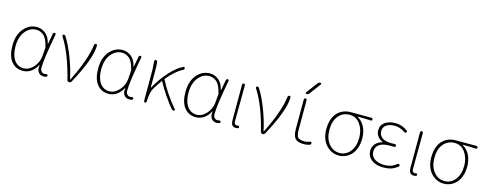

<svg xmlns="http://www.w3.org/2000/svg" viewBox="-28 -1533 5836 2305"><g transform="rotate(15 2890.0 -380.5)"><path d="M254.9 12.7Q166 12.7 112.3 -54.7Q58.6 -122.1 58.6 -249Q58.6 -382.8 125.5 -461.4Q192.4 -540 288.1 -540Q347.7 -540 396.5 -500Q445.3 -460 463.9 -377Q463.9 -376 464.8 -376Q465.8 -376 465.8 -377L490.2 -509.8Q491.2 -517.6 497.1 -522.5Q502.9 -527.3 510.7 -527.3Q517.6 -527.3 522 -522Q526.4 -516.6 524.4 -509.8Q463.9 -190.4 463.9 -79.1Q463.9 -61.5 471.2 -48.3Q478.5 -35.2 490.7 -27.3Q502.9 -19.5 516.6 -19.5Q527.3 -19.5 540 -23.4Q545.9 -24.4 551.8 -21.5Q557.6 -18.6 558.6 -12.7Q559.6 -10.7 559.6 -7.8Q559.6 -3.9 557.6 0Q554.7 5.9 548.8 7.8Q532.2 12.7 513.7 12.7Q471.7 12.7 449.2 -18.6Q432.6 -41 432.6 -75.2Q432.6 -89.8 435.5 -107.4Q435.5 -109.4 434.1 -109.4Q432.6 -109.4 432.6 -107.4Q365.2 12.7 254.9 12.7ZM257.8 -19.5Q324.2 -19.5 378.4 -80.1Q432.6 -140.6 439.5 -221.7L447.3 -323.2Q448.2 -328.1 447.3 -332Q434.6 -386.7 415.5 -423.8Q396.5 -460.9 373 -477.5Q349.6 -494.1 329.6 -500.5Q309.6 -506.8 287.1 -506.8Q209 -506.8 152.8 -437Q96.7 -367.2 96.7 -249Q96.7 -143.6 139.6 -81.5Q182.6 -19.5 257.8 -19.5Z M858.4 -17.6Q848.6 0 829.1 0Q820.3 0 813.5 -5.4Q806.6 -10.7 803.7 -19.5Q726.6 -332 610.4 -510.7Q607.4 -514.6 607.4 -519.5Q607.4 -521.5 608.4 -523.4Q610.4 -530.3 616.2 -533.2Q622.1 -535.2 626 -535.2Q635.7 -535.2 642.6 -525.4Q702.1 -431.6 753.4 -297.9Q804.7 -164.1 831.1 -39.1Q832 -37.1 834.5 -37.1Q836.9 -37.1 837.9 -39.1Q980.5 -324.2 1002.9 -508.8Q1003.9 -516.6 1009.8 -522Q1015.6 -527.3 1023.4 -527.3Q1030.3 -527.3 1035.2 -521.5Q1039.1 -516.6 1039.1 -511.7Q1039.1 -349.6 858.4 -17.6Z M1320.3 12.7Q1231.4 12.7 1177.7 -54.7Q1124 -122.1 1124 -249Q1124 -382.8 1190.9 -461.4Q1257.8 -540 1353.5 -540Q1413.1 -540 1461.9 -500Q1510.7 -460 1529.3 -377Q1529.3 -376 1530.3 -376Q1531.2 -376 1531.2 -377L1555.7 -509.8Q1556.6 -517.6 1562.5 -522.5Q1568.4 -527.3 1576.2 -527.3Q1583 -527.3 1587.4 -522Q1591.8 -516.6 1589.8 -509.8Q1529.3 -190.4 1529.3 -79.1Q1529.3 -61.5 1536.6 -48.3Q1543.9 -35.2 1556.2 -27.3Q1568.4 -19.5 1582 -19.5Q1592.8 -19.5 1605.5 -23.4Q1611.3 -24.4 1617.2 -21.5Q1623 -18.6 1624 -12.7Q1625 -10.7 1625 -7.8Q1625 -3.9 1623 0Q1620.1 5.9 1614.3 7.8Q1597.7 12.7 1579.1 12.7Q1537.1 12.7 1514.6 -18.6Q1498 -41 1498 -75.2Q1498 -89.8 1501 -107.4Q1501 -109.4 1499.5 -109.4Q1498 -109.4 1498 -107.4Q1430.7 12.7 1320.3 12.7ZM1323.2 -19.5Q1389.6 -19.5 1443.8 -80.1Q1498 -140.6 1504.9 -221.7L1512.7 -323.2Q1513.7 -328.1 1512.7 -332Q1500 -386.7 1481 -423.8Q1461.9 -460.9 1438.5 -477.5Q1415 -494.1 1395 -500.5Q1375 -506.8 1352.5 -506.8Q1274.4 -506.8 1218.3 -437Q1162.1 -367.2 1162.1 -249Q1162.1 -143.6 1205.1 -81.5Q1248 -19.5 1323.2 -19.5Z M2140.6 -13.7Q2143.6 -10.7 2143.6 -6.8Q2143.6 -5.9 2142.6 -3.9Q2140.6 2 2134.8 3.9Q2130.9 3.9 2127.9 3.9Q2113.3 3.9 2103.5 -6.8Q2054.7 -64.5 1999.5 -146Q1944.3 -227.5 1906.2 -299.8Q1905.3 -301.8 1903.8 -301.8Q1902.3 -301.8 1901.4 -300.8Q1864.3 -251 1826.2 -188.5Q1793.9 -135.7 1790 -24.4V-16.6Q1790 -9.8 1785.2 -4.9Q1780.3 0 1773.4 0Q1766.6 0 1762.2 -4.9Q1757.8 -9.8 1757.8 -16.6V-396.5L1751 -511.7Q1751 -517.6 1754.9 -521.5Q1759.8 -527.3 1766.6 -527.3Q1774.4 -527.3 1780.3 -522Q1786.1 -516.6 1788.1 -508.8Q1793 -469.7 1793 -409.2V-193.4Q1793 -191.4 1794.9 -191.4Q1796.9 -191.4 1797.9 -192.4Q1861.3 -309.6 1947.3 -404.3Q2033.2 -499 2108.4 -533.2Q2111.3 -534.2 2114.3 -534.2Q2117.2 -534.2 2121.1 -532.2Q2127.9 -528.3 2127.9 -518.6Q2127.9 -503.9 2113.3 -497.1Q2026.4 -455.1 1927.7 -335.9Q1925.8 -332 1927.7 -328.1Q1966.8 -251 2023.9 -166Q2081.1 -81.1 2140.6 -13.7Z M2405.3 12.7Q2316.4 12.7 2262.7 -54.7Q2209 -122.1 2209 -249Q2209 -382.8 2275.9 -461.4Q2342.8 -540 2438.5 -540Q2498 -540 2546.9 -500Q2595.7 -460 2614.3 -377Q2614.3 -376 2615.2 -376Q2616.2 -376 2616.2 -377L2640.6 -509.8Q2641.6 -517.6 2647.5 -522.5Q2653.3 -527.3 2661.1 -527.3Q2668 -527.3 2672.4 -522Q2676.8 -516.6 2674.8 -509.8Q2614.3 -190.4 2614.3 -79.1Q2614.3 -61.5 2621.6 -48.3Q2628.9 -35.2 2641.1 -27.3Q2653.3 -19.5 2667 -19.5Q2677.7 -19.5 2690.4 -23.4Q2696.3 -24.4 2702.1 -21.5Q2708 -18.6 2709 -12.7Q2710 -10.7 2710 -7.8Q2710 -3.9 2708 0Q2705.1 5.9 2699.2 7.8Q2682.6 12.7 2664.1 12.7Q2622.1 12.7 2599.6 -18.6Q2583 -41 2583 -75.2Q2583 -89.8 2585.9 -107.4Q2585.9 -109.4 2584.5 -109.4Q2583 -109.4 2583 -107.4Q2515.6 12.7 2405.3 12.7ZM2408.2 -19.5Q2474.6 -19.5 2528.8 -80.1Q2583 -140.6 2589.8 -221.7L2597.7 -323.2Q2598.6 -328.1 2597.7 -332Q2585 -386.7 2565.9 -423.8Q2546.9 -460.9 2523.4 -477.5Q2500 -494.1 2480 -500.5Q2460 -506.8 2437.5 -506.8Q2359.4 -506.8 2303.2 -437Q2247.1 -367.2 2247.1 -249Q2247.1 -143.6 2290 -81.5Q2333 -19.5 2408.2 -19.5Z M2903.3 12.7Q2842.8 12.7 2842.8 -66.4V-508.8Q2842.8 -516.6 2847.7 -522Q2852.5 -527.3 2860.4 -527.3Q2868.2 -527.3 2873 -522Q2877.9 -516.6 2877.9 -508.8Q2875 -83 2875 -58.6Q2875 -40 2883.8 -29.8Q2892.6 -19.5 2906.2 -19.5Q2914.1 -19.5 2922.9 -21.5Q2928.7 -23.4 2934.1 -20Q2939.5 -16.6 2940.4 -10.7Q2941.4 -8.8 2941.4 -6.8Q2941.4 -2 2939.5 2Q2936.5 7.8 2929.7 9.8Q2918 12.7 2903.3 12.7Z M3263.7 -17.6Q3253.9 0 3234.4 0Q3225.6 0 3218.8 -5.4Q3211.9 -10.7 3209 -19.5Q3131.8 -332 3015.6 -510.7Q3012.7 -514.6 3012.7 -519.5Q3012.7 -521.5 3013.7 -523.4Q3015.6 -530.3 3021.5 -533.2Q3027.3 -535.2 3031.2 -535.2Q3041 -535.2 3047.9 -525.4Q3107.4 -431.6 3158.7 -297.9Q3210 -164.1 3236.3 -39.1Q3237.3 -37.1 3239.7 -37.1Q3242.2 -37.1 3243.2 -39.1Q3385.7 -324.2 3408.2 -508.8Q3409.2 -516.6 3415 -522Q3420.9 -527.3 3428.7 -527.3Q3435.5 -527.3 3440.4 -521.5Q3444.3 -516.6 3444.3 -511.7Q3444.3 -349.6 3263.7 -17.6Z M3653.3 -618.2Q3640.6 -600.6 3619.1 -600.6Q3612.3 -600.6 3608.9 -606.4Q3605.5 -612.3 3609.4 -618.2L3712.9 -756.8Q3725.6 -774.4 3748 -774.4Q3753.9 -774.4 3757.3 -768.6Q3760.7 -762.7 3756.8 -756.8ZM3639.6 -529.3V-165Q3639.6 -89.8 3661.1 -67.4Q3682.6 -44.9 3744.1 -44.9Q3775.4 -44.9 3812.5 -59.6Q3818.4 -61.5 3824.2 -57.6Q3830.1 -53.7 3830.1 -46.9Q3830.1 -27.3 3812.5 -21.5Q3779.3 -10.7 3744.1 -10.7Q3665 -10.7 3634.8 -44.4Q3604.5 -78.1 3604.5 -165V-529.3Q3604.5 -536.1 3609.9 -541.5Q3615.2 -546.9 3622.1 -546.9Q3628.9 -546.9 3634.3 -541.5Q3639.6 -536.1 3639.6 -529.3Z M4183.6 12.7Q4089.8 12.7 4023.9 -60.1Q3958 -132.8 3958 -256.8Q3958 -325.2 3976.6 -377.9Q3995.1 -430.7 4027.3 -462.9Q4059.6 -495.1 4100.1 -511.2Q4140.6 -527.3 4186.5 -527.3H4446.3Q4453.1 -527.3 4458.5 -522Q4463.9 -516.6 4463.9 -509.3Q4463.9 -502 4458.5 -497.1Q4453.1 -492.2 4446.3 -493.2Q4365.2 -498 4286.1 -498Q4284.2 -498 4284.2 -496.1Q4284.2 -494.1 4286.1 -493.2Q4341.8 -460.9 4373 -400.4Q4404.3 -339.8 4404.3 -256.8Q4404.3 -193.4 4386.7 -142.1Q4369.1 -90.8 4338.9 -57.1Q4308.6 -23.4 4268.6 -5.4Q4228.5 12.7 4183.6 12.7ZM4183.6 -19.5Q4263.7 -19.5 4315.4 -85Q4367.2 -150.4 4367.2 -256.8Q4367.2 -354.5 4317.9 -424.3Q4268.6 -494.1 4185.5 -494.1Q4103.5 -494.1 4049.8 -432.1Q3996.1 -370.1 3996.1 -256.8Q3996.1 -151.4 4049.8 -85.4Q4103.5 -19.5 4183.6 -19.5Z M4738.3 12.7Q4644.5 12.7 4589.4 -29.8Q4534.2 -72.3 4534.2 -140.6Q4534.2 -195.3 4566.4 -229.5Q4598.6 -263.7 4647.5 -276.4Q4649.4 -277.3 4649.4 -279.8Q4649.4 -282.2 4647.5 -283.2Q4607.4 -299.8 4585.4 -332Q4563.5 -364.3 4563.5 -405.3Q4563.5 -469.7 4614.7 -504.9Q4666 -540 4744.1 -540Q4822.3 -540 4892.6 -490.2Q4906.2 -480.5 4896.5 -465.8Q4892.6 -460 4886.2 -459Q4879.9 -458 4874 -461.9Q4809.6 -506.8 4742.2 -506.8Q4680.7 -506.8 4640.6 -480.5Q4600.6 -454.1 4600.6 -403.3Q4600.6 -353.5 4639.2 -323.7Q4677.7 -293.9 4757.8 -293.9Q4783.2 -293.9 4798.8 -294.9Q4806.6 -294.9 4812 -290Q4817.4 -285.2 4817.4 -277.3Q4817.4 -269.5 4812 -264.6Q4806.6 -259.8 4798.8 -259.8Q4778.3 -260.7 4741.2 -260.7Q4659.2 -260.7 4615.7 -230Q4572.3 -199.2 4572.3 -142.6Q4572.3 -85.9 4618.2 -52.7Q4664.1 -19.5 4742.2 -19.5Q4787.1 -19.5 4822.3 -31.7Q4857.4 -43.9 4894.5 -73.2Q4899.4 -77.1 4906.2 -76.2Q4913.1 -75.2 4918 -70.3Q4920.9 -65.4 4920.9 -59.6Q4920.9 -50.8 4914.1 -44.9Q4873 -13.7 4833 -0.5Q4793 12.7 4738.3 12.7Z M5115.2 12.7Q5054.7 12.7 5054.7 -66.4V-508.8Q5054.7 -516.6 5059.6 -522Q5064.5 -527.3 5072.3 -527.3Q5080.1 -527.3 5085 -522Q5089.8 -516.6 5089.8 -508.8Q5086.9 -83 5086.9 -58.6Q5086.9 -40 5095.7 -29.8Q5104.5 -19.5 5118.2 -19.5Q5126 -19.5 5134.8 -21.5Q5140.6 -23.4 5146 -20Q5151.4 -16.6 5152.3 -10.7Q5153.3 -8.8 5153.3 -6.8Q5153.3 -2 5151.4 2Q5148.4 7.8 5141.6 9.8Q5129.9 12.7 5115.2 12.7Z M5488.3 12.7Q5394.5 12.7 5328.6 -60.1Q5262.7 -132.8 5262.7 -256.8Q5262.7 -325.2 5281.2 -377.9Q5299.8 -430.7 5332 -462.9Q5364.3 -495.1 5404.8 -511.2Q5445.3 -527.3 5491.2 -527.3H5751Q5757.8 -527.3 5763.2 -522Q5768.6 -516.6 5768.6 -509.3Q5768.6 -502 5763.2 -497.1Q5757.8 -492.2 5751 -493.2Q5669.9 -498 5590.8 -498Q5588.9 -498 5588.9 -496.1Q5588.9 -494.1 5590.8 -493.2Q5646.5 -460.9 5677.7 -400.4Q5709 -339.8 5709 -256.8Q5709 -193.4 5691.4 -142.1Q5673.8 -90.8 5643.6 -57.1Q5613.3 -23.4 5573.2 -5.4Q5533.2 12.7 5488.3 12.7ZM5488.3 -19.5Q5568.4 -19.5 5620.1 -85Q5671.9 -150.4 5671.9 -256.8Q5671.9 -354.5 5622.6 -424.3Q5573.2 -494.1 5490.2 -494.1Q5408.2 -494.1 5354.5 -432.1Q5300.8 -370.1 5300.8 -256.8Q5300.8 -151.4 5354.5 -85.4Q5408.2 -19.5 5488.3 -19.5Z"/></g></svg>

Font: Gen Jyuu Gothic ExtraLight
Style: Regular
Weight: 100
Designer: [Source Han Sans]
Ryoko NISHIZUKA  (kana & ideographs); Paul D. Hunt (Latin, Greek & Cyrillic); Wenlong ZHANG  (bopomofo
Version: Version 1.002.20150607